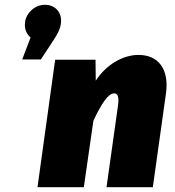

<svg xmlns="http://www.w3.org/2000/svg" viewBox="-20 -784 733 804"><path d="M168 -764C126 -764 90 -730 85 -692C81 -661 92 -641 108 -627L73 -535H151L203 -614C222 -643 232 -662 235 -686C241 -731 212 -764 168 -764ZM560 -554C492 -554 423 -511 381 -446L380 -534H211L137 0H331L371 -278C406 -353 434 -393 458 -393C471 -393 480 -383 474 -341L426 0H620L675 -393C689 -495 643 -554 560 -554Z"/></svg>

Font: Fira Sans Heavy
Style: Italic
Weight: 900
Italic angle: -8°
Designer: bBox Type GmbH & Carrois Corporate GbR & Edenspiekermann AG
Foundry: bBox Type GmbH & Carrois Corporate GbR & Edenspiekermann AG
Version: Version 4.301;PS 004.301;hotconv 1.0.88;makeotf.lib2.5.64775